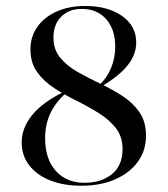

<svg xmlns="http://www.w3.org/2000/svg" viewBox="-20 -602 554 634"><path d="M249.2 11.3Q189.5 11.3 145.2 -6.5Q100.8 -24.2 76.2 -56.5Q51.6 -88.7 51.6 -131.5Q51.6 -179.8 86.3 -222.2Q121 -264.5 188.7 -297.6L196 -293.5Q161.3 -261.3 145.2 -225.4Q129 -189.5 129 -145.2Q129 -77.4 164.1 -37.9Q199.2 1.6 258.9 1.6Q314.5 1.6 349.6 -27Q384.7 -55.6 384.7 -109.7Q384.7 -150.8 362.5 -179Q340.3 -207.3 306 -228.6Q271.8 -250 232.7 -269.4Q193.5 -288.7 159.3 -310.9Q125 -333.1 102.8 -363.7Q80.6 -394.4 80.6 -438.7Q80.6 -481.5 103.6 -513.7Q126.6 -546 167.3 -564.1Q208.1 -582.3 261.3 -582.3Q336.3 -582.3 383.1 -549.2Q429.8 -516.1 429.8 -462.1Q429.8 -422.6 402.4 -387.5Q375 -352.4 316.1 -316.9L308.1 -321Q333.9 -346 347.2 -378.6Q360.5 -411.3 360.5 -448.4Q360.5 -504.8 330.6 -538.7Q300.8 -572.6 250 -572.6Q207.3 -572.6 181.9 -546.8Q156.5 -521 156.5 -478.2Q156.5 -438.7 178.6 -411.7Q200.8 -384.7 235.5 -364.9Q270.2 -345.2 309.3 -326.6Q348.4 -308.1 383.1 -285.9Q417.7 -263.7 439.9 -232.3Q462.1 -200.8 462.1 -154Q462.1 -104.8 435.1 -67.7Q408.1 -30.6 360.1 -9.7Q312.1 11.3 249.2 11.3Z"/></svg>

Font: Playfair 144pt SemiExpanded Medium
Style: Regular
Weight: 500
Width: 6
Designer: Claus Eggers Sørensen
Foundry: Claus Eggers Sørensen
Version: Version 2.203